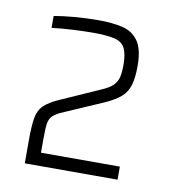

<svg xmlns="http://www.w3.org/2000/svg" viewBox="-54 -849 420 477"><g transform="rotate(10 156.0 -611.0)"><path d="M39 -420V-480Q39 -515 42.5 -535Q46 -555 58.5 -567Q71 -579 96 -590L195 -634Q216 -643 224.5 -652.5Q233 -662 235.5 -674Q238 -686 238 -702Q238 -731 230.5 -745.5Q223 -760 204 -764.5Q185 -769 149 -769Q126 -769 98.5 -767.5Q71 -766 46 -763V-793Q68 -797 98 -799.5Q128 -802 158 -802Q193 -802 218.5 -796Q244 -790 258.5 -769.5Q273 -749 273 -707Q273 -677 267.5 -658.5Q262 -640 248.5 -628Q235 -616 211 -605L103 -558Q91 -552 84.5 -545.5Q78 -539 76 -527Q74 -515 74 -489V-453H273V-420Z"/></g></svg>

Font: Saira Thin SemiCondensed
Style: Regular
Weight: 100
Width: 4
Version: Version 1.101